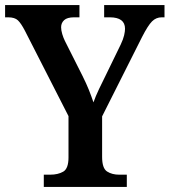

<svg xmlns="http://www.w3.org/2000/svg" viewBox="-21 -734 666 754"><path d="M151 0V-48H176Q207 -48 227.5 -60Q248 -72 248 -116V-278L77 -613Q62 -642 49.5 -654Q37 -666 11 -666H-1V-714H291V-666H270Q243 -666 231 -655Q219 -644 219 -627Q219 -615 223.5 -600Q228 -585 234 -573L303 -436Q318 -406 328 -381Q338 -356 346 -332Q354 -355 368 -384.5Q382 -414 398 -446L453 -559Q463 -580 466.5 -595.5Q470 -611 470 -621Q470 -666 410 -666H388V-714H625V-666H614Q592 -666 576 -650Q560 -634 537 -589L380 -277V-118Q380 -73 399.5 -60.5Q419 -48 447 -48H477V0Z"/></svg>

Font: Noto Serif Myanmar SemiCondensed SemiBold
Style: Regular
Weight: 600
Width: 4
Designer: Ben Mitchell and the Monotype Design Team
Foundry: Monotype Imaging Inc.
Version: Version 2.106; ttfautohint (v1.8.4.7-5d5b)